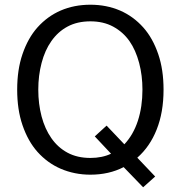

<svg xmlns="http://www.w3.org/2000/svg" viewBox="-20 -732 770 818"><path d="M506.8 -20Q444.3 12.2 365.2 12.2Q297.4 12.2 238.3 -13.2Q182.1 -37.6 139.6 -85Q99.1 -130.4 75.7 -199.2Q53.2 -265.1 53.2 -350.1Q53.2 -435.1 75.7 -501Q99.1 -569.8 139.6 -615.2Q182.1 -662.6 238.3 -687Q295.9 -711.9 365.2 -711.9Q433.6 -711.9 491.7 -687Q547.9 -662.6 590.3 -615.2Q630.9 -569.8 654.3 -501Q676.8 -435.1 676.8 -350.1Q676.8 -253.4 647.5 -180.2Q618.7 -107.4 564.9 -60.1L641.1 20L589.8 65.9ZM143.1 -350.1Q143.1 -289.6 157.2 -235.8Q171.4 -182.6 198.7 -143.6Q226.6 -103.5 267.6 -81.5Q309.1 -59.1 365.2 -59.1Q415 -59.1 453.1 -77.1L383.8 -150.9L434.1 -196.8L509.8 -117.2Q547.9 -157.7 567.4 -217.3Q586.9 -277.3 586.9 -350.1Q586.9 -410.2 572.8 -463.9Q558.1 -519 531.7 -556.6Q504.4 -595.7 461.9 -618.7Q420.4 -641.1 365.2 -641.1Q309.1 -641.1 267.6 -618.7Q226.6 -596.7 198.7 -556.6Q171.4 -518.1 157.2 -463.9Q143.1 -410.2 143.1 -350.1Z"/></svg>

Font: Post Grotesk Regular
Style: Regular
Weight: 500
Version: 0.900; ttfautohint (v0.96) -l 8 -r 50 -G 200 -x 14 -w "gGD" 